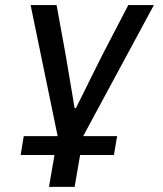

<svg xmlns="http://www.w3.org/2000/svg" viewBox="-20 -536 640 756"><path d="M172.9 199.9H273.8L295.5 74.2H428.6L441.1 0H307.5L585.9 -516H485.1L381 -315.7L278.8 -110.1H273.8L239.3 -315.7L202.8 -516H100.5L207 0H73.5L61.4 74.2H194.6Z"/></svg>

Font: Margiela Mono Italic Medium It
Style: Regular
Weight: 500
Designer: Mike Abbink, Paul van der Laan, Pieter van Rosmalen
Foundry: Bold Monday
Version: Version 2.003 2021